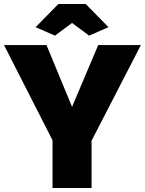

<svg xmlns="http://www.w3.org/2000/svg" viewBox="-26 -934 720 954"><path d="M247 -757 332 -820 417 -757 513 -799 400 -914H264L151 -799ZM-6 -710 235 -237V0H429V-235L674 -710H462L332 -403L205 -710Z"/></svg>

Font: Raleway Black
Style: Regular
Weight: 900
Designer: Matt McInerney, Pablo Impallari, Rodrigo Fuenzalida
Foundry: Matt McInerney, Pablo Impallari, Rodrigo Fuenzalida
Version: Version 3.000g; ttfautohint (v1.5) -l 8 -r 28 -G 28 -x 14 -D